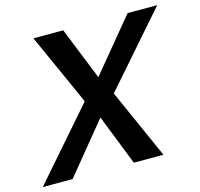

<svg xmlns="http://www.w3.org/2000/svg" viewBox="-161 -822 973 933"><g transform="rotate(-15 325.0 -355.0)"><path d="M247 -350 85 -710H235L341 -446L559 -710H708L393 -350L549 0H400L300 -254L92 0H-58Z"/></g></svg>

Font: Raleway
Style: Bold Italic
Weight: 700
Italic angle: -12°
Designer: Matt McInerney, Pablo Impallari, Rodrigo Fuenzalida
Foundry: Matt McInerney, Pablo Impallari, Rodrigo Fuenzalida
Version: Version 4.101;RELEASE